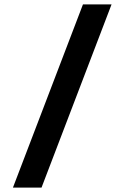

<svg xmlns="http://www.w3.org/2000/svg" viewBox="-20 -686 566 873"><path d="M168.8 167 487.2 -666H357.2L38.8 167Z"/></svg>

Font: Din Kursivschrift
Style: Breit
Weight: 400
Version: Version 1.089